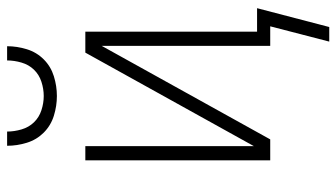

<svg xmlns="http://www.w3.org/2000/svg" viewBox="-223 -557 946 540"><g transform="rotate(-90 250.0 -287.0)"><path d="M250 -600Q222 -600 194.5 -608.5Q167 -617 147 -637Q127 -657 118.5 -684.5Q110 -712 110 -740H150Q150 -720 156 -699.5Q162 -679 176 -664.5Q190 -650 210 -643.5Q230 -637 250 -637Q270 -637 290 -643.5Q310 -650 324 -664.5Q338 -679 344 -699.5Q350 -720 350 -740H390Q390 -712 381.5 -684.5Q373 -657 353 -637Q333 -617 305.5 -608.5Q278 -600 250 -600ZM444 166H403L446 0H391V-474L128 0H69V-520H109V-46L372 -520H431V-37H497Z"/></g></svg>

Font: Iosevka Extralight
Style: Regular
Weight: 200
Monospace: yes
Designer: Belleve Invis
Foundry: Belleve Invis
Version: Version 32.0.1; ttfautohint (v1.8.4)